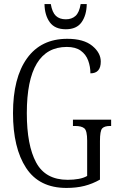

<svg xmlns="http://www.w3.org/2000/svg" viewBox="-20 -915 581 945"><path d="M307 10Q173 10 108.5 -88.5Q44 -187 44 -358Q44 -532 113 -628Q182 -724 311 -724Q392 -724 434 -689.5Q476 -655 476 -612Q476 -554 425 -554Q425 -587 414 -617Q403 -647 377.5 -665.5Q352 -684 309 -684Q112 -684 112 -358Q112 -200 158 -115Q204 -30 313 -30Q342 -30 367 -34.5Q392 -39 409 -49V-223Q409 -271 395.5 -283Q382 -295 349 -295H339V-326H527V-295H522Q494 -295 483 -283Q472 -271 472 -221V-31Q435 -10 395.5 0Q356 10 307 10ZM304 -771Q250 -771 225 -805.5Q200 -840 199 -895H230Q237 -854 255 -837Q273 -820 304 -820Q333 -820 351.5 -836.5Q370 -853 377 -895H407Q406 -840 381.5 -805.5Q357 -771 304 -771Z"/></svg>

Font: Noto Serif Sinhala ExtraCondensed Light
Style: Regular
Weight: 300
Width: 2
Designer: Jelle Bosma - Monotype Design Team
Foundry: Monotype Imaging Inc.
Version: Version 2.007; ttfautohint (v1.8.4.7-5d5b)